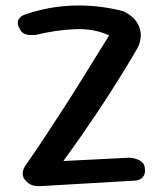

<svg xmlns="http://www.w3.org/2000/svg" viewBox="-20 -667 583 688"><path d="M124 0Q114 1 102.5 -1.5Q91 -4 82 -10.5Q73 -17 67 -26Q61 -35 61.5 -47Q62 -59 70 -72Q105 -122 139 -173.5Q173 -225 209.5 -281.5Q246 -338 285.5 -402Q325 -466 371 -540Q318 -565 250.5 -562.5Q183 -560 108 -542Q108 -542 101.5 -541.5Q95 -541 85.5 -541.5Q76 -542 66.5 -546.5Q57 -551 52 -561Q45 -573 44 -582Q43 -591 46.5 -597Q50 -603 55 -607Q60 -611 63.5 -612.5Q67 -614 67 -614Q152 -644 242 -647Q332 -650 421 -627Q439 -619 453 -607Q467 -595 475.5 -578.5Q484 -562 484.5 -542Q485 -522 475 -499Q451 -457 427 -418Q403 -379 378.5 -340.5Q354 -302 327.5 -262.5Q301 -223 271.5 -180.5Q242 -138 207 -90L445 -102Q445 -102 452.5 -101Q460 -100 470.5 -96.5Q481 -93 489.5 -85.5Q498 -78 499 -64Q501 -49 496.5 -40Q492 -31 485 -26.5Q478 -22 472.5 -21Q467 -20 467 -20Z"/></svg>

Font: Sour Gummy
Style: Regular
Weight: 400
Designer: Stefie Justprince
Foundry: Eifetstype
Version: Version 1.000